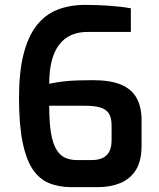

<svg xmlns="http://www.w3.org/2000/svg" viewBox="-20 -764 653 788"><path d="M273 4Q221 4 181 -12.5Q141 -29 114 -69.5Q87 -110 72.5 -181.5Q58 -253 58 -363Q58 -468 76.5 -541Q95 -614 130 -659Q165 -704 215.5 -724Q266 -744 331 -744Q377 -744 427.5 -740.5Q478 -737 517 -730V-633H340Q262 -633 222 -579.5Q182 -526 182 -420Q208 -426 237.5 -429.5Q267 -433 298.5 -434Q330 -435 362 -435Q433 -435 477 -416.5Q521 -398 541 -361Q561 -324 561 -271V-166Q561 -104 538 -67Q515 -30 474.5 -13Q434 4 383 4ZM297 -107H356Q380 -107 398.5 -114.5Q417 -122 427.5 -140Q438 -158 438 -189V-248Q438 -282 426 -299.5Q414 -317 389.5 -323.5Q365 -330 329 -330H182Q182 -263 189 -220Q196 -177 210.5 -152Q225 -127 246.5 -117Q268 -107 297 -107Z"/></svg>

Font: Exo Thin SemiBold
Style: Regular
Weight: 600
Version: Version 2.000